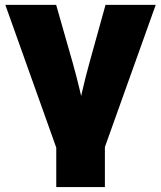

<svg xmlns="http://www.w3.org/2000/svg" viewBox="-20 -549 648 773"><path d="M211.4 59.1 1.5 -529.3H206.1L272.5 -296.9Q287.6 -243.2 300.8 -188Q314 -132.8 326.7 -73.7H287.6Q299.8 -132.8 312.5 -187.7Q325.2 -242.7 340.3 -296.9L404.8 -529.3H606.9L396.5 59.1ZM206.5 204.1V-2H402.3V204.1Z"/></svg>

Font: Inter 24pt Black
Style: Regular
Weight: 900
Designer: Rasmus Andersson
Foundry: rsms
Version: Version 4.001;git-66647c0bb